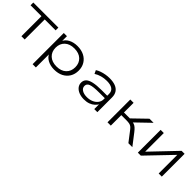

<svg xmlns="http://www.w3.org/2000/svg" viewBox="225 -1615 2913 2913"><g transform="rotate(45 1681.0 -158.5)"><path d="M240 0V-430H6V-489H544V-430H310V0Z M660 180V-489H728V-373H721Q743 -431 804.5 -464Q866 -497 948 -497Q1032 -497 1093.5 -465.5Q1155 -434 1189.5 -377.5Q1224 -321 1224 -245Q1224 -169 1189.5 -112Q1155 -55 1093.5 -23.5Q1032 8 948 8Q867 8 806 -25Q745 -58 723 -114H730V180ZM940 -51Q1038 -51 1094.5 -104Q1151 -157 1151 -245Q1151 -332 1095 -385Q1039 -438 940 -438Q842 -438 785.5 -385Q729 -332 729 -245Q729 -157 785.5 -104Q842 -51 940 -51Z M1587 8Q1526 8 1478.5 -11Q1431 -30 1404 -64Q1377 -98 1377 -142Q1377 -190 1407 -220.5Q1437 -251 1504.5 -266.5Q1572 -282 1685 -282H1815V-230H1689Q1617 -230 1570.5 -225Q1524 -220 1497.5 -209.5Q1471 -199 1460 -182.5Q1449 -166 1449 -143Q1449 -99 1489.5 -73.5Q1530 -48 1595 -48Q1651 -48 1697.5 -68Q1744 -88 1771.5 -124Q1799 -160 1799 -204V-321Q1799 -380 1757.5 -409Q1716 -438 1637 -438Q1579 -438 1526 -423.5Q1473 -409 1428 -380L1402 -435Q1433 -455 1471.5 -468.5Q1510 -482 1553 -489.5Q1596 -497 1639 -497Q1712 -497 1763 -477.5Q1814 -458 1841.5 -417.5Q1869 -377 1869 -315V0H1803V-114L1811 -115Q1794 -81 1763 -52.5Q1732 -24 1688 -8Q1644 8 1587 8Z M2087 0V-489H2158V-282H2285L2499 -489H2587L2343 -254L2322 -275Q2359 -273 2383 -265Q2407 -257 2429.5 -237.5Q2452 -218 2480 -182L2620 0H2535L2410 -163Q2390 -189 2372.5 -202Q2355 -215 2330 -220Q2305 -225 2264 -225H2158V0Z M2738 0V-489H2806V-77H2795L3188 -489H3252V0H3185V-411H3196L2802 0Z"/></g></svg>

Font: Nunito Sans 10pt Expanded Light
Style: Regular
Weight: 300
Width: 7
Designer: Vernon Adams
Foundry: Vernon Adams
Version: Version 3.101;gftools[0.9.27]